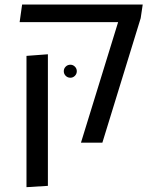

<svg xmlns="http://www.w3.org/2000/svg" viewBox="-20 -613 667 825"><path d="M327.9 0 487.6 -518H64.4L75 -593.4H593.2L584.5 -534.9L419.9 0ZM93.8 191.2V-372.9L185.8 -379.8V185.6ZM282.4 -279Q270.5 -279 262.3 -287.2Q254.1 -295.4 254.1 -307.2Q254.1 -318.5 262.3 -326.7Q270.5 -334.9 282.4 -334.9Q293.6 -334.9 301.8 -326.7Q310 -318.5 310 -307.2Q310 -295.4 301.8 -287.2Q293.6 -279 282.4 -279Z"/></svg>

Font: Noto Sans Hebrew Light
Style: Regular
Weight: 100
Version: Version 3.000